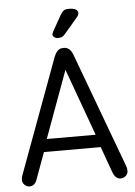

<svg xmlns="http://www.w3.org/2000/svg" viewBox="-55 -822 616 873"><g transform="rotate(-5 253.0 -385.5)"><path d="M382 -141 425 -22Q437 9 460 9Q474 9 484 -0.5Q494 -10 494 -23Q494 -34 490 -45L296 -568Q289 -587 279 -596Q269 -605 253 -605Q237 -605 227 -596Q217 -587 209 -567L16 -44Q14 -38 13 -33Q12 -28 12 -23Q12 -10 22 -0.5Q32 9 45 9Q69 9 79 -21L123 -141ZM364 -199H141L253 -505ZM334 -757Q334 -764 330 -769Q326 -774 317 -777Q308 -780 291 -780Q277 -780 269 -774.5Q261 -769 253 -755L213 -684Q208 -674 208 -670Q208 -663 215 -657.5Q222 -652 233 -652Q244 -652 251 -655.5Q258 -659 267 -670L325 -738Q334 -749 334 -757Z"/></g></svg>

Font: Beiruti
Style: Regular
Weight: 400
Designer: Arlette Boutros
Foundry: Boutros
Version: Version 1.41